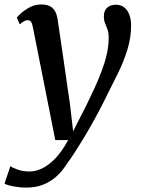

<svg xmlns="http://www.w3.org/2000/svg" viewBox="-61 -587 628 856"><path d="M85.5 -466Q82 -484.5 76.5 -490.8Q71 -497 63 -497Q54.5 -497 46.2 -492.5Q38 -488 27 -478.5L14 -508.5Q18 -514.5 33.5 -528.5Q49 -542.5 72.2 -554.8Q95.5 -567 122.5 -567Q148 -567 162.8 -558.8Q177.5 -550.5 185.2 -535.5Q193 -520.5 196 -500Q203 -452.5 210 -405.2Q217 -358 223.8 -310.8Q230.5 -263.5 237.2 -216.5Q244 -169.5 251 -122.5L265 -1.5L326 -121.5Q345 -160.5 362.2 -198.2Q379.5 -236 393.2 -272.8Q407 -309.5 415.2 -346Q423.5 -382.5 423.5 -419.5Q423.5 -441.5 418.2 -455.8Q413 -470 407.5 -483Q402 -496 402 -514.5Q402 -539 416.5 -552.5Q431 -566 455.5 -566Q478 -566 493 -554Q508 -542 515.8 -521Q523.5 -500 523.5 -473.5Q523.5 -419 507 -365.8Q490.5 -312.5 465.8 -262.2Q441 -212 417.5 -165.5Q399 -127.5 379.5 -90.5Q360 -53.5 340.2 -19Q320.5 15.5 302 45.2Q283.5 75 267.8 99.2Q252 123.5 239.5 140Q218.5 174 191.8 198.5Q165 223 131.5 236.2Q98 249.5 54.5 249.5Q30 249.5 0.8 244.2Q-28.5 239 -41 231.5L-14.5 153.5Q-5.5 161 17.8 169.2Q41 177.5 71.5 177.5Q98.5 177.5 127.5 163.5Q156.5 149.5 186 118.8Q215.5 88 243 37.5H185.5Z"/></svg>

Font: Merriweather Light 18pt Medium
Style: Italic
Weight: 500
Italic angle: -7.8°
Version: Version 2.101